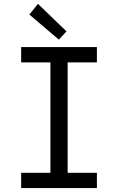

<svg xmlns="http://www.w3.org/2000/svg" viewBox="-20 -960 602 980"><path d="M87.9 0V-78.1H237.3V-641.6H87.9V-719.7H474.6V-641.6H325.2V-78.1H474.6V0ZM280.3 -757.8 129.9 -885.7 173.8 -940.4 319.3 -799.8Z"/></svg>

Font: Reddit Mono
Style: Regular
Weight: 400
Monospace: yes
Designer: Stephen Hutchings
Foundry: Reddit
Version: Version 1.014; ttfautohint (v1.8.4.7-5d5b)